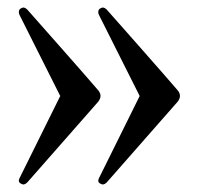

<svg xmlns="http://www.w3.org/2000/svg" viewBox="-20 -497 590 510"><path d="M36 -9Q30 -12 30 -17Q30 -20 32 -24L140 -242L32 -457Q30 -461 30 -465Q30 -472 36 -475Q40 -477 42 -477Q47 -477 53 -471Q84 -436 147.5 -364Q211 -292 241 -257Q247 -250 247 -242Q247 -235 241 -227Q210 -192 147 -120Q84 -48 53 -13Q47 -7 42 -7Q40 -7 36 -9ZM247 -9Q241 -12 241 -17Q241 -20 243 -24L351 -242L243 -457Q241 -461 241 -465Q241 -472 247 -475Q251 -477 253 -477Q258 -477 264 -471Q295 -436 358.5 -364Q422 -292 452 -257Q458 -250 458 -242Q458 -235 452 -227Q421 -192 358 -120Q295 -48 264 -13Q258 -7 253 -7Q251 -7 247 -9Z"/></svg>

Font: Shippori Mincho
Style: Regular
Weight: 400
Designer: FONTDASU
Foundry: FONTDASU / Google Inc. / but / Adobe
Version: Version 3.110; ttfautohint (v1.8.3)